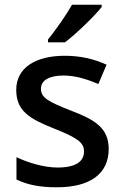

<svg xmlns="http://www.w3.org/2000/svg" viewBox="-20 -786 525 816"><path d="M412 -756V-766H286C261 -721 214 -655 184 -618V-606H256C304 -642 383 -719 412 -756ZM442 -153C442 -242 383 -277 284 -315C184 -354 154 -371 154 -409C154 -444 188 -465 250 -465C301 -465 350 -449 398 -429L433 -511C378 -536 321 -549 255 -549C131 -549 49 -498 49 -404C49 -314 106 -281 209 -240C315 -198 337 -178 337 -142C337 -101 304 -74 225 -74C166 -74 98 -95 50 -118V-23C96 -1 147 10 222 10C361 10 442 -46 442 -153Z"/></svg>

Font: Noto Sans Lisu Medium
Style: Regular
Weight: 500
Designer: Monotype Design Team. David Williams.
Foundry: Monotype Imaging Inc.
Version: Version 2.102